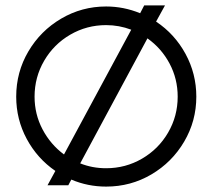

<svg xmlns="http://www.w3.org/2000/svg" viewBox="-20 -686 787 711"><path d="M707 -328Q707 -238 662 -161.5Q617 -85 540.5 -40Q464 5 373 5Q305 5 244 -21L233 0H156L185 -53Q118 -99 79 -171.5Q40 -244 40 -328Q40 -419 85 -495.5Q130 -572 206.5 -617Q283 -662 373 -662Q438 -662 499 -637L514 -666H591L558 -606Q627 -560 667 -486.5Q707 -413 707 -328ZM217 -114 466 -576Q421 -593 373 -593Q301 -593 240 -557.5Q179 -522 143.5 -461Q108 -400 108 -328Q108 -263 137.5 -207Q167 -151 217 -114ZM638 -328Q638 -394 608 -450.5Q578 -507 526 -544L277 -81Q322 -63 373 -63Q445 -63 506 -98.5Q567 -134 602.5 -195Q638 -256 638 -328Z"/></svg>

Font: Sulphur Point
Style: Regular
Weight: 400
Designer: Noponies / Dale Sattler
Foundry: Noponies
Version: Version 1.000; ttfautohint (v1.8)